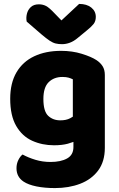

<svg xmlns="http://www.w3.org/2000/svg" viewBox="-20 -760 607 978"><path d="M255 -20Q195 -20 144 -43Q93 -66 62.5 -118.5Q32 -171 32 -257Q32 -337 64 -391.5Q96 -446 154.5 -473.5Q213 -501 291 -501Q348 -501 396.5 -486Q445 -471 471 -454Q491 -441 502.5 -423Q514 -405 514 -378V-63H351V-356Q341 -361 329 -364.5Q317 -368 298 -368Q255 -368 228 -341.5Q201 -315 201 -256Q201 -193 225.5 -170Q250 -147 287 -147Q317 -147 337 -157.5Q357 -168 373 -181L378 -48Q355 -36 325.5 -28Q296 -20 255 -20ZM354 -11V-101H514V-7Q514 63 480 108.5Q446 154 388.5 176Q331 198 260 198Q207 198 165.5 189.5Q124 181 100 165Q64 141 64 97Q64 74 73.5 55Q83 36 95 27Q124 43 160.5 54Q197 65 237 65Q290 65 322 47Q354 29 354 -11ZM259 -691 293 -656 383 -740Q422 -740 445 -721.5Q468 -703 468 -674Q468 -652 456.5 -637.5Q445 -623 420 -603L375 -566Q356 -550 336 -542.5Q316 -535 296 -535Q278 -535 263.5 -538.5Q249 -542 232.5 -553Q216 -564 190 -586L116 -650Q112 -669 117 -689.5Q122 -710 137 -724Q152 -738 178 -738Q198 -738 214.5 -729.5Q231 -721 259 -691Z"/></svg>

Font: Baloo Tamma 2 ExtraBold
Style: Regular
Weight: 800
Designer: Divya Kowshik, Shuchita Grover and Ek Type
Foundry: Ek Type
Version: Version 1.700